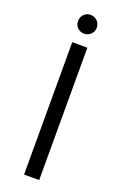

<svg xmlns="http://www.w3.org/2000/svg" viewBox="-164 -907 608 954"><g transform="rotate(20 140.0 -429.5)"><path d="M100 0H180V-700H100ZM140 -760Q161 -760 175.5 -774Q190 -788 190 -809Q190 -830 175.5 -844.5Q161 -859 140 -859Q119 -859 105 -844.5Q91 -830 91 -809Q91 -788 105 -774Q119 -760 140 -760Z"/></g></svg>

Font: Fixel Variable
Style: Regular
Weight: 100
Width: 3
Designer: AlfaBravo + MacPaw
Foundry: Kyrylo Tkachov, Marchela Mozhyna, Serhii Makarenko, Maria Weinstein, Zakhar Kryvoshyya
Version: Version 1.211